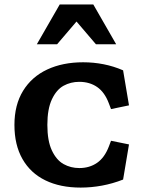

<svg xmlns="http://www.w3.org/2000/svg" viewBox="-20 -838 660 870"><path d="M45.4 -272.1Q45.4 -362.6 84.5 -426.4Q123.7 -490.2 193.9 -523Q264.1 -555.8 356.8 -555.8Q403.9 -555.8 449.2 -546.9Q494.4 -538.1 537.8 -519.3L564.5 -360.6L483.1 -343.7L473.4 -369.2Q454.5 -419.9 420.3 -443.6Q386.1 -467.2 339.2 -467.2Q300.5 -467.2 268.1 -449.5Q235.8 -431.7 215.2 -388Q194.6 -344.3 194.6 -272.1Q194.6 -199.4 215.2 -156Q235.8 -112.5 268.1 -94.5Q300.5 -76.5 339.2 -76.5Q385.7 -76.5 419.9 -100.2Q454.1 -123.8 473.4 -174.5L483.1 -200.1L564.5 -183.6L537.8 -24.4Q490.3 -5.8 441.9 3.1Q393.5 12 345.5 12Q252.8 12 185.6 -20.8Q118.3 -53.5 81.9 -117.3Q45.4 -181.1 45.4 -272.1ZM250.6 -817.7H402.8L506.4 -637.4H414.7L310.2 -759.8H343.2L238.7 -637.4H146.9Z"/></svg>

Font: Monaspace Xenon Var
Style: Regular
Weight: 400
Designer: Riley Cran and the Lettermatic Team
Version: Version 1.000 (Monaspace Xenon Var)